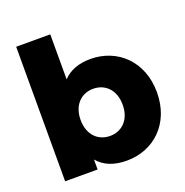

<svg xmlns="http://www.w3.org/2000/svg" viewBox="-133 -864 961 995"><g transform="rotate(-20 347.5 -366.5)"><path d="M362 -141C297 -141 246 -188 246 -271C246 -354 297 -401 362 -401C427 -401 478 -354 478 -271C478 -188 427 -141 362 -141ZM241 -55C277 -12 330 9 401 9C549 9 667 -99 667 -271C667 -443 549 -551 401 -551C337 -551 286 -532 250 -494V-742H62V0H241Z"/></g></svg>

Font: Montserrat-Alt1 ExtBd
Style: Regular
Weight: 800
Designer: Differentunic
Foundry: Differentunic
Version: Version 7.222